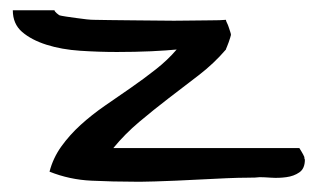

<svg xmlns="http://www.w3.org/2000/svg" viewBox="-20 -353 620 373"><path d="M76.2 -19.5Q83 -45.9 99.1 -68.4Q115.2 -90.8 136.7 -110.4Q158.2 -129.9 183.6 -147.5L234.4 -182.6Q259.8 -200.2 282.7 -218.3Q305.7 -236.3 323.2 -256.8Q304.7 -254.9 273.4 -253.4Q242.2 -252 207 -252Q171.9 -252 135.7 -254.4Q99.6 -256.8 70.3 -266.1Q41 -275.4 22.9 -291Q4.9 -306.6 4.9 -333H85.9Q85.9 -331.1 89.8 -327.6Q93.8 -324.2 95.7 -323.2Q98.6 -322.3 108.4 -320.8Q118.2 -319.3 128.9 -317.9Q139.6 -316.4 148.4 -315.4Q157.2 -314.5 162.1 -314.5Q171.9 -314.5 192.4 -314Q212.9 -313.5 237.8 -313.5Q262.7 -313.5 290.5 -313Q318.4 -312.5 343.8 -313Q369.1 -313.5 389.2 -313.5Q409.2 -313.5 418.9 -314.5Q418.9 -312.5 420.9 -308.6Q422.9 -304.7 424.3 -300.3Q425.8 -295.9 427.2 -291.5Q428.7 -287.1 428.7 -285.2Q428.7 -284.2 427.2 -279.8Q425.8 -275.4 424.3 -271Q422.9 -266.6 420.9 -262.2Q418.9 -257.8 418.9 -256.8Q395.5 -229.5 366.2 -207Q336.9 -184.6 307.6 -162.1Q278.3 -139.6 250.5 -116.2Q222.7 -92.8 200.2 -65.4H561.5Q561.5 -65.4 565.4 -59.1Q569.3 -52.7 571.3 -47.9V-45.9Q571.3 -44.9 571.8 -43.9Q572.3 -43 572.3 -43Q572.3 -25.4 561.5 -18.1Q550.8 -10.7 536.1 -8.8Q521.5 -6.8 506.8 -7.8Q492.2 -8.8 484.4 -8.8Q478.5 -7.8 461.4 -7.8Q444.3 -7.8 420.9 -6.8Q397.5 -5.9 371.1 -4.4Q344.7 -2.9 321.3 -2Q297.9 -1 280.3 -0.5Q262.7 0 256.8 0H241.2Q200.2 0 157.7 -2Q115.2 -3.9 76.2 -19.5Z"/></svg>

Font: Swanky and Moo Moo Cyrillic
Style: Regular
Weight: 400
Designer: Kimberly Geswein; Denis Ignatov
Foundry: Kimberly Geswein; Denis Ignatov
Version: Version 1.003 June 27, 2018